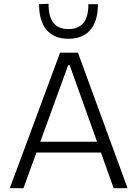

<svg xmlns="http://www.w3.org/2000/svg" viewBox="-20 -990 722 1010"><path d="M31.5 0Q53 -57.5 76.5 -121Q100 -184.5 121.5 -242L212 -486.5Q236.5 -552 256.2 -605.5Q276 -659 296 -713H390Q410 -658 429.5 -605Q449 -552 473 -486L563 -240.5Q584.5 -181.5 607.5 -119.2Q630.5 -57 651 0H578Q561.5 -45.5 544.5 -93.5Q527.5 -141.5 511 -187.5H171.5Q154.5 -141 137.2 -93.2Q120 -45.5 103.5 0ZM199 -263.5Q196 -254.5 192 -244.5H490.5Q488 -252.5 485 -260L346.5 -647H338.5ZM339.5 -786Q265 -786 225.2 -832.5Q185.5 -879 185.5 -968L235.5 -970Q235.5 -899.5 262.5 -868.2Q289.5 -837 339.5 -837Q390.5 -837 417.8 -868Q445 -899 445 -968H495Q495 -879 455.2 -832.5Q415.5 -786 339.5 -786Z"/></svg>

Font: Commissioner Light
Style: Regular
Weight: 300
Designer: Kostas Bartsokas
Foundry: Kostas Bartsokas
Version: Version 1.000; ttfautohint (v1.8.3)